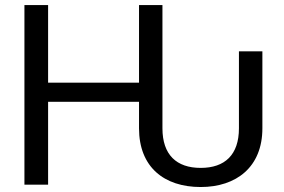

<svg xmlns="http://www.w3.org/2000/svg" viewBox="-20 -731 1125 760"><path d="M170.4 -710.9H76.7V0H170.4V-328.1H530.3V-223.1C530.3 -69.8 629.4 9.3 774.4 9.3C915.5 9.3 1018.6 -69.8 1018.6 -223.1V-527.8H925.8V-223.1C925.8 -118.2 870.1 -66.4 774.4 -66.4C678.7 -66.4 623 -118.2 623 -223.1V-710.9H530.3V-403.8H170.4Z"/></svg>

Font: Bert Sans
Style: Regular
Weight: 400
Designer: Christian Robertson (Google), Cristiano Sobral
Foundry: Google, Cristiano Sobral
Version: Version 3.101